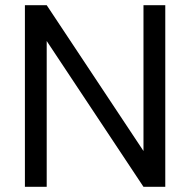

<svg xmlns="http://www.w3.org/2000/svg" viewBox="-20 -720 733 740"><path d="M76 0V-700H160L533 -138V-700H617V0H533L160 -562V0Z"/></svg>

Font: DM Sans 11pt
Style: Regular
Weight: 400
Version: Version 4.004;gftools[0.9.30]